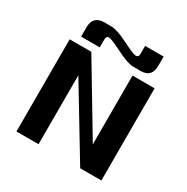

<svg xmlns="http://www.w3.org/2000/svg" viewBox="-180 -966 1095 1122"><g transform="rotate(30 367.0 -404.5)"><path d="M504 -622H653V0H510L229 -465V0H80V-622H226L504 -158ZM256 -725V-669H130V-731Q130 -809 206 -809H253Q292 -809 368.5 -770.5Q445 -732 461 -732Q481 -732 481 -754V-809H606V-747Q606 -669 532 -669H483Q444 -669 368 -707.5Q292 -746 274 -746Q256 -746 256 -725Z"/></g></svg>

Font: Sarpanch
Style: Bold
Weight: 700
Designer: Manushi Parikh (Devanagari and Latin), Jyotish Sonowal (Devanagari)
Foundry: Indian Type Foundry
Version: Version 2.004;PS 1.0;hotconv 1.0.78;makeotf.lib2.5.61930; tt